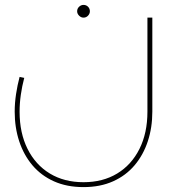

<svg xmlns="http://www.w3.org/2000/svg" viewBox="-20 -514 712 784"><path d="M321 250Q253 250 200.5 226.5Q148 203 112.5 161Q77 119 58.5 63Q40 7 40 -58Q40 -93 45.5 -129.5Q51 -166 60 -200L79 -196Q70 -162 65 -127Q60 -92 60 -58Q60 29 92.5 94Q125 159 183.5 194.5Q242 230 321 230Q400 230 458.5 194.5Q517 159 549.5 94Q582 29 582 -58V-442H602V-58Q602 7 583.5 63Q565 119 529.5 161Q494 203 441.5 226.5Q389 250 321 250ZM321 -442Q311 -442 303 -450Q295 -458 295 -468Q295 -479 303 -486.5Q311 -494 321 -494Q332 -494 339.5 -486.5Q347 -479 347 -468Q347 -458 339.5 -450Q332 -442 321 -442Z"/></svg>

Font: Alexandria Thin
Style: Regular
Weight: 250
Designer: Mohamed Gaber
Foundry: Kief Type Foundry
Version: Version 5.100